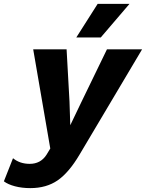

<svg xmlns="http://www.w3.org/2000/svg" viewBox="-112 -754 752 989"><path d="M44 215Q1 215 -35 205.5Q-71 196 -92 180L-45 61Q-10 90 41 90Q97 90 127 44L147 11L59 -500H231L246 -231L250 -109L307 -228L439 -500H620L298 42Q243 135 185 175Q127 215 44 215ZM391 -734H555L407 -561H281Z"/></svg>

Font: Work Sans
Style: Bold Italic
Weight: 700
Italic angle: -13°
Designer: Wei Huang
Foundry: Wei Huang
Version: Version 2.010; ttfautohint (v1.8.3)